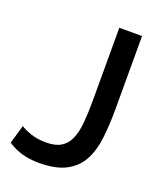

<svg xmlns="http://www.w3.org/2000/svg" viewBox="-134 -798 758 896"><g transform="rotate(20 245.0 -349.5)"><path d="M37 -125Q54 -113 87.5 -101.5Q121 -90 164 -90Q210 -90 237.5 -106.5Q265 -123 279.5 -155.5Q294 -188 298.5 -236.5Q303 -285 303 -349V-710H416V-349Q416 -268 408 -201.5Q400 -135 374 -88Q348 -41 298 -15Q248 11 164 11Q74 11 10 -33Z"/></g></svg>

Font: IngvarSans
Style: Regular
Weight: 600
Version: Version 3.000